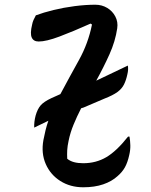

<svg xmlns="http://www.w3.org/2000/svg" viewBox="-20 -781 640 814"><path d="M522 -503Q525 -486 520 -466Q515 -442 506 -423.5Q497 -405 478 -391Q459 -377 423 -363L334 -325Q329 -323 324 -322Q306 -287 292 -253Q278 -219 271 -185Q266 -162 265 -144.5Q264 -127 265 -108Q277 -98 294 -93.5Q311 -89 333 -89Q387 -89 430.5 -114.5Q474 -140 523 -202H529Q532 -185 532.5 -165Q533 -145 528 -124Q521 -92 509.5 -71.5Q498 -51 478 -34Q454 -12 417.5 0.5Q381 13 333 13Q278 13 236 -13.5Q194 -40 174 -85.5Q154 -131 164 -187Q168 -208 173 -228.5Q178 -249 185 -269L125 -240Q124 -264 131 -291Q139 -319 152.5 -334.5Q166 -350 198 -365L236 -382Q275 -455 314.5 -526Q354 -597 370 -677L364 -681Q288 -647 232 -626Q176 -605 144 -605Q122 -605 114.5 -622Q107 -639 116 -676Q118 -687 122 -696Q126 -705 132 -716Q164 -728 207 -738.5Q250 -749 296.5 -755Q343 -761 384 -761Q412 -761 434.5 -747.5Q457 -734 469 -711Q481 -688 477 -661Q469 -606 444 -550.5Q419 -495 388 -439Z"/></svg>

Font: Recursive Mn Csl St Med
Style: Italic
Weight: 500
Italic angle: -15°
Monospace: yes
Version: Version 1.079;hotconv 1.0.112;makeotfexe 2.5.65598; ttfautoh